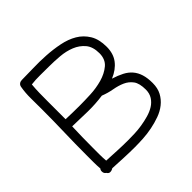

<svg xmlns="http://www.w3.org/2000/svg" viewBox="-170 -879 1030 1030"><g transform="rotate(-45 344.5 -364.5)"><path d="M609 -198Q609 -159 594 -131Q579 -103 554 -83Q529 -63 497 -51.5Q465 -40 430.5 -33Q396 -26 362 -24Q328 -22 299 -22Q257 -22 215.5 -24Q174 -26 132 -28Q122 -21 110 -21Q99 -21 92 -33Q80 -40 80 -56Q80 -66 86 -72Q84 -98 84 -123V-174Q84 -262 86.5 -346.5Q89 -431 89 -519Q89 -559 88.5 -601.5Q88 -644 95 -683Q97 -694 105 -700Q113 -706 124 -706Q163 -706 211.5 -707.5Q260 -709 309.5 -706Q359 -703 406.5 -693.5Q454 -684 490.5 -662.5Q527 -641 549.5 -604Q572 -567 572 -510Q572 -458 545.5 -423.5Q519 -389 471 -369Q506 -358 532 -344.5Q558 -331 575 -311Q592 -291 600.5 -263.5Q609 -236 609 -198ZM558 -199Q558 -247 540.5 -270.5Q523 -294 496 -306Q469 -318 435 -324Q401 -330 368 -343Q311 -335 253.5 -336Q196 -337 139 -339Q136 -259 136 -179V-129Q136 -105 138 -80Q180 -78 219 -76Q258 -74 300 -74Q321 -74 348 -75Q375 -76 403.5 -80.5Q432 -85 460 -93Q488 -101 509.5 -114.5Q531 -128 544.5 -149Q558 -170 558 -199ZM520 -513Q520 -562 496.5 -590Q473 -618 437 -632.5Q401 -647 358.5 -650.5Q316 -654 278 -654Q246 -654 211.5 -654.5Q177 -655 145 -651Q142 -620 141.5 -589Q141 -558 141 -527V-391Q168 -390 194.5 -389.5Q221 -389 248 -389Q281 -389 327.5 -391Q374 -393 417 -405Q460 -417 490 -442Q520 -467 520 -513Z"/></g></svg>

Font: Wynona
Style: Regular
Weight: 400
Italic angle: -12°
Designer: Kanati
Foundry: Kanati and Michael Everson
Version: Version 2.000